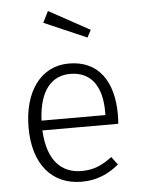

<svg xmlns="http://www.w3.org/2000/svg" viewBox="-55 -825 645 880"><g transform="rotate(-5 267.5 -385.5)"><path d="M387 -679 199 -782 173 -730 369 -645ZM477 -281C477 -435 409 -534 273 -534C145 -534 64 -424 64 -257C64 -89 148 11 286 11C355 11 408 -13 457 -53L430 -90C384 -56 346 -38 289 -38C199 -38 133 -97 126 -239H475C476 -249 477 -265 477 -281ZM420 -284H126C132 -426 193 -486 275 -486C374 -486 420 -413 420 -299Z"/></g></svg>

Font: FiraGO Light
Style: Regular
Weight: 300
Designer: bBox Type
Foundry: bBox Type GmbH
Version: Version 1.001;PS 001.001;hotconv 1.0.88;makeotf.lib2.5.64775